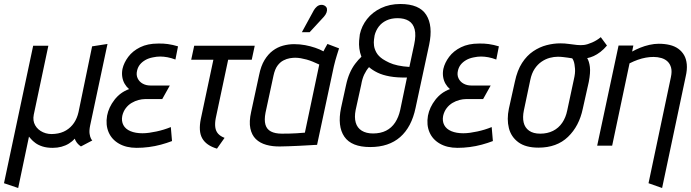

<svg xmlns="http://www.w3.org/2000/svg" viewBox="-21 -729 3458 961"><path d="M430 -100 517 -509 440 -497 372 -168Q365 -137 349.5 -114Q334 -91 310 -76.5Q286 -62 254 -59Q221 -55 194.5 -67Q168 -79 155 -102Q142 -125 148 -155L221 -500H145L-1 188L70 212L124 -45Q127 -42 134.5 -33Q142 -24 156 -13.5Q170 -3 191.5 4Q213 11 243 11Q266 11 286.5 5.5Q307 0 324 -10.5Q341 -21 353 -35Q357 -24 363 -16Q369 -8 375 -3Q381 2 384 4L441 -26Q439 -27 434.5 -35Q430 -43 427.5 -59Q425 -75 430 -100Z M857 -431 870 -497Q844 -505 819 -508.5Q794 -512 770 -511Q718 -511 680.5 -492.5Q643 -474 621 -444.5Q599 -415 592 -384Q588 -363 591 -344Q594 -325 603 -309.5Q612 -294 625 -283Q581 -267 552 -229.5Q523 -192 515 -150Q507 -104 522.5 -67.5Q538 -31 574.5 -10Q611 11 663 11Q693 11 724 7Q755 3 784.5 -5Q814 -13 840 -23L834 -93Q817 -86 799 -80.5Q781 -75 762.5 -71Q744 -67 726 -64.5Q708 -62 692 -62Q657 -62 632 -72.5Q607 -83 596.5 -103Q586 -123 591 -149Q596 -171 608.5 -187.5Q621 -204 638 -214Q655 -224 672.5 -228.5Q690 -233 704 -233H791L829 -301H732Q710 -301 693 -310.5Q676 -320 668 -337Q660 -354 665 -375Q669 -393 679.5 -406Q690 -419 706.5 -428.5Q723 -438 745 -442Q763 -446 780.5 -446Q798 -446 817 -442.5Q836 -439 857 -431Z M1059 -138 1121 -430H1239L1254 -500H951L936 -430H1047L984 -133Q978 -103 979.5 -79Q981 -55 991 -37Q1001 -19 1019.5 -6Q1038 7 1065 15L1103 -39Q1082 -47 1070.5 -60Q1059 -73 1056.5 -92.5Q1054 -112 1059 -138Z M1676 -487 1618 -509Q1611 -498 1604.5 -485Q1598 -472 1598 -472Q1580 -482 1556.5 -490Q1533 -498 1506.5 -503Q1480 -508 1451 -508Q1423 -508 1395.5 -500.5Q1368 -493 1344.5 -475.5Q1321 -458 1303 -428.5Q1285 -399 1276 -354L1236 -169Q1225 -120 1232 -86.5Q1239 -53 1259.5 -33Q1280 -13 1312 -4Q1344 5 1383 4Q1400 4 1423.5 3Q1447 2 1472 1Q1497 0 1518.5 -1.5Q1540 -3 1553.5 -3.5Q1567 -4 1566 -4L1650 -397Q1657 -427 1665 -452Q1673 -477 1676 -487ZM1308 -165 1348 -351Q1355 -383 1368 -400.5Q1381 -418 1397.5 -426.5Q1414 -435 1429.5 -437.5Q1445 -440 1456 -440Q1470 -440 1484.5 -437.5Q1499 -435 1513.5 -431Q1528 -427 1544 -420.5Q1560 -414 1577 -406L1505 -65Q1501 -65 1490.5 -64Q1480 -63 1464.5 -62Q1449 -61 1430 -60.5Q1411 -60 1390 -60Q1356 -60 1335 -71Q1314 -82 1307.5 -105.5Q1301 -129 1308 -165ZM1600 -645Q1609 -655 1613 -665.5Q1617 -676 1615.5 -685Q1614 -694 1605 -700Q1595 -706 1584 -704.5Q1573 -703 1564.5 -695.5Q1556 -688 1550 -678L1490 -568H1529Z M1983 -709Q1929 -709 1886 -688.5Q1843 -668 1816 -633.5Q1789 -599 1780 -557Q1778 -544 1776.5 -525.5Q1775 -507 1777.5 -486.5Q1780 -466 1788 -445Q1772 -430 1756.5 -409.5Q1741 -389 1729.5 -362.5Q1718 -336 1711 -303L1686 -189Q1667 -97 1702.5 -45Q1738 7 1832 7Q1925 7 1982 -43Q2039 -93 2059 -189L2127 -505Q2147 -600 2112.5 -654.5Q2078 -709 1983 -709ZM2052 -506 2028 -394Q1996 -396 1970.5 -401.5Q1945 -407 1927 -415.5Q1909 -424 1895 -433Q1873 -448 1863 -466Q1853 -484 1851 -501Q1849 -518 1851 -531.5Q1853 -545 1854 -552Q1860 -576 1874.5 -595.5Q1889 -615 1913 -626.5Q1937 -638 1969 -638Q2003 -638 2025 -624.5Q2047 -611 2054.5 -582Q2062 -553 2052 -506ZM1846 -61Q1812 -61 1789.5 -75Q1767 -89 1759.5 -115.5Q1752 -142 1759 -178L1787 -305Q1792 -335 1802 -356Q1812 -377 1826 -393Q1843 -378 1868.5 -365.5Q1894 -353 1930.5 -346.5Q1967 -340 2016 -341L1982 -178Q1974 -142 1956.5 -115.5Q1939 -89 1911.5 -75Q1884 -61 1846 -61Z M2463 -431 2476 -497Q2450 -505 2425 -508.5Q2400 -512 2376 -511Q2324 -511 2286.5 -492.5Q2249 -474 2227 -444.5Q2205 -415 2198 -384Q2194 -363 2197 -344Q2200 -325 2209 -309.5Q2218 -294 2231 -283Q2187 -267 2158 -229.5Q2129 -192 2121 -150Q2113 -104 2128.5 -67.5Q2144 -31 2180.5 -10Q2217 11 2269 11Q2299 11 2330 7Q2361 3 2390.5 -5Q2420 -13 2446 -23L2440 -93Q2423 -86 2405 -80.5Q2387 -75 2368.5 -71Q2350 -67 2332 -64.5Q2314 -62 2298 -62Q2263 -62 2238 -72.5Q2213 -83 2202.5 -103Q2192 -123 2197 -149Q2202 -171 2214.5 -187.5Q2227 -204 2244 -214Q2261 -224 2278.5 -228.5Q2296 -233 2310 -233H2397L2435 -301H2338Q2316 -301 2299 -310.5Q2282 -320 2274 -337Q2266 -354 2271 -375Q2275 -393 2285.5 -406Q2296 -419 2312.5 -428.5Q2329 -438 2351 -442Q2369 -446 2386.5 -446Q2404 -446 2423 -442.5Q2442 -439 2463 -431Z M3017 -501 2986 -543Q2967 -527 2943 -516.5Q2919 -506 2902 -504Q2886 -502 2866.5 -504Q2847 -506 2826.5 -509Q2806 -512 2783 -512Q2750 -512 2715 -503Q2680 -494 2648 -472.5Q2616 -451 2592 -414Q2568 -377 2556 -320L2526 -185Q2515 -132 2526 -88Q2537 -44 2573.5 -17Q2610 10 2674 10Q2766 10 2822 -44Q2878 -98 2896 -185L2926 -319Q2935 -366 2931.5 -394Q2928 -422 2918 -438Q2934 -441 2950.5 -448.5Q2967 -456 2984 -469Q3001 -482 3017 -501ZM2851 -330 2818 -176Q2811 -141 2793 -114.5Q2775 -88 2747 -74Q2719 -60 2683 -60Q2648 -60 2627 -75Q2606 -90 2600 -116Q2594 -142 2601 -176L2633 -328Q2640 -362 2655 -384.5Q2670 -407 2690 -420.5Q2710 -434 2731 -439.5Q2752 -445 2771 -445Q2784 -445 2796.5 -443.5Q2809 -442 2820.5 -440.5Q2832 -439 2843 -437Q2847 -432 2850 -424Q2853 -416 2854.5 -406.5Q2856 -397 2857 -385.5Q2858 -374 2856.5 -360.5Q2855 -347 2851 -330Z M3337 -343 3225 188 3293 212 3411 -346Q3419 -380 3416.5 -407Q3414 -434 3403 -453Q3392 -472 3374 -485Q3356 -498 3331 -504Q3306 -510 3276 -510Q3254 -510 3229.5 -504.5Q3205 -499 3183 -490Q3161 -481 3143 -471L3149 -501H3075L2968 0H3043L3130 -412Q3152 -423 3172 -430Q3192 -437 3211.5 -440.5Q3231 -444 3250 -444Q3271 -444 3289.5 -438.5Q3308 -433 3320.5 -421Q3333 -409 3338 -390Q3343 -371 3337 -343Z"/></svg>

Font: Advent Pro Medium
Style: Italic
Weight: 500
Italic angle: -12°
Version: Version 3.000